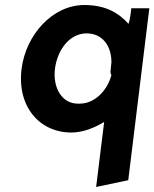

<svg xmlns="http://www.w3.org/2000/svg" viewBox="-20 -515 615 765"><path d="M264 13C310 13 355 -5 395 -29L363 230L491 203L575 -482H503C502 -470 498 -435 492 -420C454 -462 403 -495 316 -495C189 -495 83 -376 66 -241C47 -90 138 13 264 13ZM291 -102C225 -102 190 -167 199 -241C209 -319 259 -382 325 -382C386 -382 424 -335 424 -267C423 -257 422 -247 421 -237C420 -230 419 -223 424 -216C407 -153 357 -102 297 -102Z"/></svg>

Font: Bluebird
Style: NrwObl
Weight: 400
Designer: Jasper
Foundry: Cannot Into Space Fonts
Version: Version 0.98